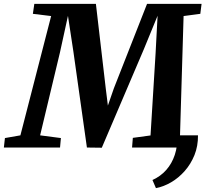

<svg xmlns="http://www.w3.org/2000/svg" viewBox="-61 -763 1069 993"><path d="M963 -63Q963.5 -7.5 944.8 39Q926 85.5 894.5 121.2Q863 157 824 179.8Q785 202.5 745.5 210L727.5 168Q769.5 149 798.8 116Q828 83 843 37.8Q858 -7.5 856.5 -63ZM-41 0 -35.5 -49 44.5 -63 203.5 -680 109 -691.5 116.5 -743H435L486 -305L497 -217L528 -306.5L699.5 -743H981.5L975 -691.5L888.5 -680L870 -63L957.5 -49L953.5 0H622L626 -50L717.5 -62.5L743.5 -484.5L754 -681.5L683 -508.5L465.5 1L388.5 0L318.5 -496.5L290.5 -681L249 -491.5L146.5 -63L254 -49L249.5 0Z"/></svg>

Font: Merriweather ExtraBold
Style: Italic
Weight: 800
Italic angle: -7.8°
Version: Version 2.101